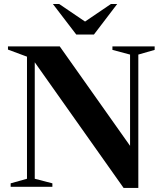

<svg xmlns="http://www.w3.org/2000/svg" viewBox="-20 -938 820 964"><path d="M115.5 -40.5V-653.5L20 -689V-705H280L661.5 -165.5L633 -108V-664L544.5 -687.5V-705H756.5V-687.5L674.5 -664V5.5H600.5L139.5 -646.5L154.5 -660.5V-40.5L243 -17.5V0H33.5V-17.5ZM428 -815.5H386L537 -918H568.5L451.5 -764.5H363L245.5 -918H277Z"/></svg>

Font: Newsreader 60pt SemiBold
Style: Regular
Weight: 600
Designer: Hugues Gentile
Foundry: Production Type
Version: Version 1.003